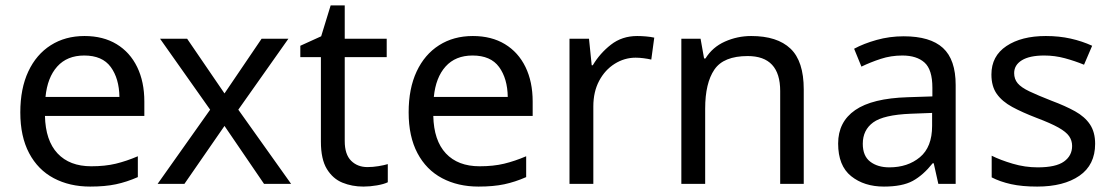

<svg xmlns="http://www.w3.org/2000/svg" viewBox="-20 -679 4109 709"><path d="M292 -546Q361 -546 410.5 -516Q460 -486 486.5 -431.5Q513 -377 513 -304V-251H146Q148 -160 192.5 -112.5Q237 -65 317 -65Q368 -65 407.5 -74.5Q447 -84 489 -102V-25Q448 -7 408 1.5Q368 10 313 10Q237 10 178.5 -21Q120 -52 87.5 -113.5Q55 -175 55 -264Q55 -352 84.5 -415Q114 -478 167.5 -512Q221 -546 292 -546ZM291 -474Q228 -474 191.5 -433.5Q155 -393 148 -321H421Q420 -389 389 -431.5Q358 -474 291 -474Z M756 -274 571 -536H671L809 -334L946 -536H1045L860 -274L1055 0H955L809 -214L661 0H562Z M1337 -62Q1357 -62 1378 -65.5Q1399 -69 1412 -73V-6Q1398 1 1372 5.5Q1346 10 1322 10Q1280 10 1244.5 -4.5Q1209 -19 1187 -55Q1165 -91 1165 -156V-468H1089V-510L1166 -545L1201 -659H1253V-536H1408V-468H1253V-158Q1253 -109 1276.5 -85.5Q1300 -62 1337 -62Z M1726 -546Q1795 -546 1844.5 -516Q1894 -486 1920.5 -431.5Q1947 -377 1947 -304V-251H1580Q1582 -160 1626.5 -112.5Q1671 -65 1751 -65Q1802 -65 1841.5 -74.5Q1881 -84 1923 -102V-25Q1882 -7 1842 1.5Q1802 10 1747 10Q1671 10 1612.5 -21Q1554 -52 1521.5 -113.5Q1489 -175 1489 -264Q1489 -352 1518.5 -415Q1548 -478 1601.5 -512Q1655 -546 1726 -546ZM1725 -474Q1662 -474 1625.5 -433.5Q1589 -393 1582 -321H1855Q1854 -389 1823 -431.5Q1792 -474 1725 -474Z M2333 -546Q2348 -546 2365.5 -544.5Q2383 -543 2396 -540L2385 -459Q2372 -462 2356.5 -464Q2341 -466 2327 -466Q2286 -466 2250 -443.5Q2214 -421 2192.5 -380.5Q2171 -340 2171 -286V0H2083V-536H2155L2165 -438H2169Q2195 -482 2236 -514Q2277 -546 2333 -546Z M2754 -546Q2850 -546 2899 -499.5Q2948 -453 2948 -349V0H2861V-343Q2861 -472 2741 -472Q2652 -472 2618 -422Q2584 -372 2584 -278V0H2496V-536H2567L2580 -463H2585Q2611 -505 2657 -525.5Q2703 -546 2754 -546Z M3317 -545Q3415 -545 3462 -502Q3509 -459 3509 -365V0H3445L3428 -76H3424Q3389 -32 3350.5 -11Q3312 10 3244 10Q3171 10 3123 -28.5Q3075 -67 3075 -149Q3075 -229 3138 -272.5Q3201 -316 3332 -320L3423 -323V-355Q3423 -422 3394 -448Q3365 -474 3312 -474Q3270 -474 3232 -461.5Q3194 -449 3161 -433L3134 -499Q3169 -518 3217 -531.5Q3265 -545 3317 -545ZM3343 -259Q3243 -255 3204.5 -227Q3166 -199 3166 -148Q3166 -103 3193.5 -82Q3221 -61 3264 -61Q3332 -61 3377 -98.5Q3422 -136 3422 -214V-262Z M4024 -148Q4024 -70 3966 -30Q3908 10 3810 10Q3754 10 3713.5 1Q3673 -8 3642 -24V-104Q3674 -88 3719.5 -74.5Q3765 -61 3812 -61Q3879 -61 3909 -82.5Q3939 -104 3939 -140Q3939 -160 3928 -176Q3917 -192 3888.5 -208Q3860 -224 3807 -244Q3755 -264 3718 -284Q3681 -304 3661 -332Q3641 -360 3641 -404Q3641 -472 3696.5 -509Q3752 -546 3842 -546Q3891 -546 3933.5 -536.5Q3976 -527 4013 -510L3983 -440Q3949 -454 3912 -464Q3875 -474 3836 -474Q3782 -474 3753.5 -456.5Q3725 -439 3725 -409Q3725 -387 3738 -371.5Q3751 -356 3781.5 -341.5Q3812 -327 3863 -307Q3914 -288 3950 -268Q3986 -248 4005 -219.5Q4024 -191 4024 -148Z"/></svg>

Font: Noto Sans Myanmar UI
Style: Regular
Weight: 400
Designer: Monotype Design Team
Foundry: Monotype Imaging Inc.
Version: Version 2.103; ttfautohint (v1.8.4.7-5d5b)